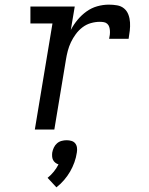

<svg xmlns="http://www.w3.org/2000/svg" viewBox="-20 -558 640 827"><path d="M130 0 206 -457H111V-530H302L285 -429Q297 -452 314 -472.5Q331 -493 352.5 -508.5Q374 -524 399 -531Q424 -538 449 -538Q467 -538 484.5 -535Q502 -532 514.5 -521.5Q527 -511 533 -495Q539 -479 540 -461.5Q541 -444 539 -426Q537 -408 534 -391H450Q452 -399 453 -408Q454 -417 453.5 -425.5Q453 -434 450.5 -442Q448 -450 442 -455.5Q436 -461 427.5 -462.5Q419 -464 410 -464Q391 -464 371.5 -458.5Q352 -453 335.5 -440.5Q319 -428 306.5 -411Q294 -394 285.5 -376Q277 -358 272 -339Q267 -320 264 -301L214 0ZM223 249 185 208Q200 196 212 181Q224 166 232 150Q225 148 218.5 143Q212 138 208.5 131Q205 124 204.5 115.5Q204 107 205 99Q207 88 212 77.5Q217 67 225.5 59.5Q234 52 245 49Q256 46 267 46Q278 46 288 49Q298 52 304 59.5Q310 67 311.5 77.5Q313 88 311 99Q308 120 300.5 141Q293 162 282 181Q271 200 256 217.5Q241 235 223 249Z"/></svg>

Font: Iosevka Slab Extended
Style: Italic
Weight: 400
Width: 7
Italic angle: -9°
Monospace: yes
Designer: Belleve Invis
Foundry: Belleve Invis
Version: Version 11.1.0; ttfautohint (v1.8.3)